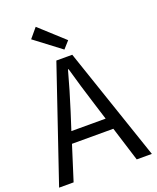

<svg xmlns="http://www.w3.org/2000/svg" viewBox="-173 -1069 953 1169"><g transform="rotate(-20 303.5 -484.5)"><path d="M321 -779 152 -907 204 -969 362 -825ZM413 -298 378 -410Q339 -533 304 -658H300Q266 -532 227 -410L191 -298ZM604 0H506L436 -224H168L97 0H3L252 -733H355Z"/></g></svg>

Font: Source Han Sans & Saira Hybrid
Style: Regular
Weight: 400
Designer: Ryoko NISHIZUKA 西塚涼子 (kana & ideographs); Paul D. Hunt (Latin, Greek & Cyrillic); Wenlong ZHANG 张文龙 (bopomofo); Sandoll 
Foundry: Adobe Systems Incorporated
Version: Version 1.00;August 2, 2021;FontCreator 13.0.0.2675 64-bit